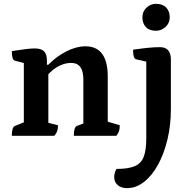

<svg xmlns="http://www.w3.org/2000/svg" viewBox="-20 -701 985 991"><path d="M41 0Q41 -45.5 57 -50.9L114 -73.9L103 -56.9V-388.3L114.5 -372.8L56.4 -387.9Q41 -391.8 41 -437.3Q88.5 -444.6 114.9 -447.8Q141.4 -451 158.9 -451Q192.6 -451 207.4 -436.2Q222.2 -421.4 222.2 -388.3V-364.4L217.1 -367H229.5Q273.1 -411.2 323.9 -436.6Q374.7 -462 421 -462Q536.1 -462 536.1 -305.5V-61.9L524.6 -76.3L598.1 -54.6Q598.1 -36.4 594.4 -24.6Q590.8 -12.9 580.3 0H361Q361 -45.5 377 -50.9L420.2 -67.2L410.2 -50.2V-291.3Q410.2 -376.2 347.3 -376.2Q320.9 -376.2 296.6 -365.8Q272.3 -355.4 253.3 -340.2Q234.4 -325 223.7 -311L229.5 -328.2V-55.7L217.5 -70.1L279.2 -54.6Q279.2 -36.4 275.2 -24.6Q271.3 -12.9 260.3 0ZM635.5 270Q605.7 270 587.5 254.5Q569.4 239 569.4 212.4Q569.4 203.7 572.5 191.7Q575.7 179.6 581.5 170.9Q641.7 170.9 675.1 156.9Q708.5 142.8 721.7 108.5Q735 74.3 735 13V-395.4L747 -380.4L682.3 -395Q666.8 -398.4 666.8 -444.5Q714.3 -451.3 745.7 -454.4Q777.2 -457.6 805.6 -457.6Q862 -457.6 862 -393.8V-137.4Q862 -54.1 844.1 19.8Q826.2 93.7 795.3 149.8Q764.4 205.9 723.4 237.9Q682.4 270 635.5 270ZM784.8 -542.2Q750.9 -542.2 733 -561.3Q715 -580.4 715 -611.5Q715 -642.2 736.4 -661.7Q757.7 -681.3 784.9 -681.3Q819.2 -681.3 837.6 -662.1Q856.1 -643 856.1 -611.5Q856.1 -581.8 834.4 -562Q812.7 -542.2 784.8 -542.2Z"/></svg>

Font: Pitagon Serif
Style: Regular
Weight: 400
Designer: Travis Tran
Foundry: Pitagon
Version: Version 1.000;gftools[0.9.26]